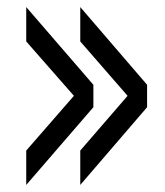

<svg xmlns="http://www.w3.org/2000/svg" viewBox="-20 -584 466 543"><path d="M396 -280.8 207 -61V-158.2L340.8 -313L207 -466.8V-564L396 -344.2ZM244.1 -280.8 54.2 -61V-158.2L189 -313L54.2 -466.8V-564L244.1 -344.2Z"/></svg>

Font: VL Oswald
Style: Light
Weight: 300
Designer: vernon adams
Foundry: vernon adams
Version: Version ; ttfautohint (v0.92.18-e454-dirty) -l 8 -r 50 -G 20